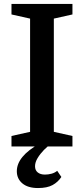

<svg xmlns="http://www.w3.org/2000/svg" viewBox="-20 -740 425 970"><path d="M252 -646V-74L346 -53V0H38V-53L132 -74V-646L38 -667V-720H346V-667ZM172 210Q121 210 93 186.5Q65 163 65 125Q65 50 179 -14H240Q221 -2 202 17.5Q183 37 170 58.5Q157 80 157 100Q157 120 170.5 131Q184 142 207 142Q224 142 240.5 137.5Q257 133 269 123L290 154Q273 180 245.5 195Q218 210 172 210Z"/></svg>

Font: Domine SemiBold
Style: Regular
Weight: 600
Designer: Pablo Impallari, Rodrigo Fuenzalida, Brenda Gallo
Foundry: Pablo Impallari, Rodrigo Fuenzalida, Brenda Gallo
Version: Version 2.000